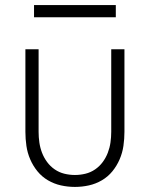

<svg xmlns="http://www.w3.org/2000/svg" viewBox="-20 -724 590 756"><path d="M275 12Q247 12 220 6Q193 0 169 -14Q145 -28 127.5 -49.5Q110 -71 99 -96.5Q88 -122 84 -149.5Q80 -177 80 -205V-530H132V-205Q132 -184 135 -163Q138 -142 145.5 -122.5Q153 -103 165.5 -86Q178 -69 195.5 -57Q213 -45 233.5 -40Q254 -35 275 -35Q296 -35 316.5 -40Q337 -45 354.5 -57Q372 -69 384.5 -86Q397 -103 404.5 -122.5Q412 -142 415 -163Q418 -184 418 -205V-530H470V-205Q470 -177 466 -149.5Q462 -122 451 -96.5Q440 -71 422.5 -49.5Q405 -28 381 -14Q357 0 330 6Q303 12 275 12ZM436 -656H114V-704H436Z"/></svg>

Font: Lode Dark Term
Style: Regular
Weight: 400
Monospace: yes
Designer: Belleve Invis
Foundry: Belleve Invis
Version: Version 29.2.0